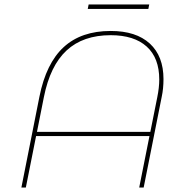

<svg xmlns="http://www.w3.org/2000/svg" viewBox="-20 -842 844 862"><path d="M714 -487Q714 -444 706 -407L625 0H605L651 -231H142L96 0H76L157 -408Q187 -558 266 -630.5Q345 -703 477 -703Q591 -703 652.5 -646.5Q714 -590 714 -487ZM695 -485Q695 -582 638.5 -633Q582 -684 477 -684Q353 -684 279 -615.5Q205 -547 177 -406L146 -250H655L686 -405Q695 -449 695 -485ZM378 -822H650L646 -802H374Z"/></svg>

Font: Montserrat Alternates Thin
Style: Italic
Weight: 250
Italic angle: -11.3°
Designer: Julieta Ulanovsky
Foundry: Julieta Ulanovsky
Version: Version 7.200